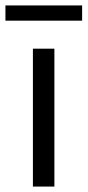

<svg xmlns="http://www.w3.org/2000/svg" viewBox="-44 -686 322 706"><path d="M258 -610H-24V-666H258ZM156 0H77V-507H156Z"/></svg>

Font: Hind Kochi
Style: Regular
Weight: 400
Designer: Dhruvi Tolia
Foundry: Indian Type Foundry
Version: Version 0.702;PS 1.0;hotconv 1.0.81;makeotf.lib2.5.63406